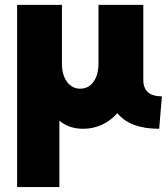

<svg xmlns="http://www.w3.org/2000/svg" viewBox="-20 -508 676 772"><path d="M620.1 9.8Q561.5 9.8 519.5 -5.9Q477.5 -21.5 451.7 -53.2Q426.3 -23.4 390.6 -6.8Q355 9.8 314 9.8Q257.3 9.8 218.8 -22.9V244.1H48.8V-488.3H229V-252.9Q229 -207 249.3 -179.2Q269.5 -151.4 302.7 -151.4Q335.9 -151.4 356 -179.2Q376 -207 376 -252.9V-488.3H556.2V-187Q556.2 -120.6 630.9 -120.6Z"/></svg>

Font: Kumbh Sans Black
Style: Regular
Weight: 900
Version: Version 1.005